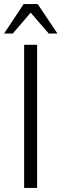

<svg xmlns="http://www.w3.org/2000/svg" viewBox="-43 -919 301 939"><path d="M75 0V-700H138.5V0ZM141.5 -899 238 -755H195.5L107 -857L19.5 -755H-23L72.5 -899Z"/></svg>

Font: Urbanist Light
Style: Regular
Weight: 300
Designer: Corey Hu
Foundry: Corey Hu
Version: Version 1.330; ttfautohint (v1.8.4.7-5d5b)